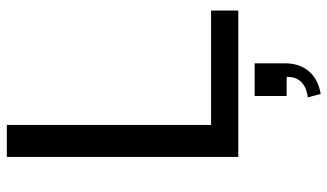

<svg xmlns="http://www.w3.org/2000/svg" viewBox="-219 -501 962 564"><g transform="rotate(-90 262.0 -219.0)"><path d="M83 0H513V-80H177V-680H83ZM258 204 268 242C325 233 358 194 358 138V48H262V142H318V146C318 179 296 200 258 204Z"/></g></svg>

Font: Ronzino
Style: Regular
Weight: 400
Designer: Nunzio Mazzaferro
Foundry: Collletttivo
Version: Version 1.000;Glyphs 3.3 (3337)